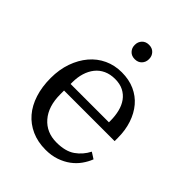

<svg xmlns="http://www.w3.org/2000/svg" viewBox="-209 -831 953 953"><g transform="rotate(45 268.0 -354.0)"><path d="M279 12Q224 12 180.5 -7.5Q137 -27 107 -62Q77 -97 61 -147Q45 -197 45 -258Q45 -318 62.5 -367.5Q80 -417 110.5 -453Q141 -489 183 -508.5Q225 -528 275 -528Q326 -528 366 -510Q406 -492 433.5 -459.5Q461 -427 476 -382Q491 -337 491 -284V-261H136V-235Q136 -150 178.5 -101Q221 -52 292 -52Q354 -52 390.5 -77.5Q427 -103 448 -144L481 -123Q471 -97 453.5 -72.5Q436 -48 411 -29.5Q386 -11 353 0.5Q320 12 279 12ZM136 -307H405V-317Q405 -352 397.5 -382Q390 -412 374 -434Q358 -456 333.5 -468.5Q309 -481 275 -481Q241 -481 215 -469Q189 -457 171.5 -435Q154 -413 145 -383.5Q136 -354 136 -319ZM274 -619Q251 -619 237.5 -633.5Q224 -648 224 -668V-671Q224 -691 237.5 -705.5Q251 -720 274 -720Q297 -720 310.5 -705.5Q324 -691 324 -671V-668Q324 -648 310.5 -633.5Q297 -619 274 -619Z"/></g></svg>

Font: IBM Plex Serif
Style: Regular
Weight: 400
Designer: Mike Abbink, Paul van der Laan, Pieter van Rosmalen
Foundry: Bold Monday
Version: Version 3.001